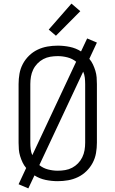

<svg xmlns="http://www.w3.org/2000/svg" viewBox="-20 -996 640 1064"><path d="M137 48 83 25 125 -65Q113 -79 105 -96Q97 -113 91.5 -131Q86 -149 84.5 -167.5Q83 -186 83 -205V-530Q83 -559 88 -587.5Q93 -616 106.5 -641.5Q120 -667 141 -687.5Q162 -708 188 -720.5Q214 -733 242.5 -738Q271 -743 300 -743Q334 -743 367.5 -736Q401 -729 429 -711L463 -783L517 -760L475 -670Q487 -656 495 -639Q503 -622 508.5 -604Q514 -586 515.5 -567.5Q517 -549 517 -530V-205Q517 -176 512 -147.5Q507 -119 493.5 -93.5Q480 -68 459 -47.5Q438 -27 412 -14.5Q386 -2 357.5 3Q329 8 300 8Q266 8 232.5 1Q199 -6 171 -24ZM159 -136 402 -654Q381 -671 354 -678Q327 -685 300 -685Q279 -685 258.5 -681.5Q238 -678 220 -668.5Q202 -659 187.5 -644Q173 -629 164 -610.5Q155 -592 151.5 -571.5Q148 -551 148 -530V-205Q148 -187 150 -169.5Q152 -152 159 -136ZM300 -50Q321 -50 341.5 -53.5Q362 -57 380 -66.5Q398 -76 412.5 -91Q427 -106 436 -124.5Q445 -143 448.5 -163.5Q452 -184 452 -205V-530Q452 -548 450 -565.5Q448 -583 441 -599L198 -81Q219 -64 246 -57Q273 -50 300 -50ZM290 -798 250 -832 376 -976 425 -934Z"/></svg>

Font: Iosevka Light Extended
Style: Regular
Weight: 300
Width: 7
Monospace: yes
Designer: Belleve Invis
Foundry: Belleve Invis
Version: Version 32.5.0; ttfautohint (v1.8.4)